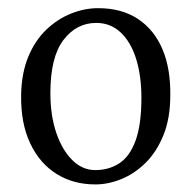

<svg xmlns="http://www.w3.org/2000/svg" viewBox="-20 -828 480 482"><path d="M219.5 -365Q164 -365 121.8 -391.5Q79.5 -418 55.8 -468.2Q32 -518.5 33 -589.5Q34 -644.5 51 -685.5Q68 -726.5 96.2 -753.5Q124.5 -780.5 158.5 -794Q192.5 -807.5 226 -807.5Q285.5 -807.5 326.2 -780.5Q367 -753.5 387.8 -704.5Q408.5 -655.5 407.5 -588.5Q407.5 -531.5 390.5 -489.2Q373.5 -447 345.8 -419.5Q318 -392 284.8 -378.5Q251.5 -365 219.5 -365ZM219 -401Q253.5 -401 279.8 -418.2Q306 -435.5 320.5 -475.5Q335 -515.5 335 -582.5Q335 -637.5 321.8 -680Q308.5 -722.5 283 -746.5Q257.5 -770.5 221.5 -770.5Q172 -770.5 139.2 -727.5Q106.5 -684.5 106.5 -594.5Q106.5 -537.5 121.5 -494Q136.5 -450.5 161.8 -425.8Q187 -401 219 -401Z"/></svg>

Font: Merriweather 48pt Light
Style: Regular
Weight: 300
Version: Version 2.100